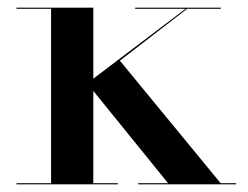

<svg xmlns="http://www.w3.org/2000/svg" viewBox="-20 -480 646 500"><path d="M23 -3H113V-457H23V-460H223V-275.1L463 -457H332V-460H555V-457H467.1L292.2 -322L554.5 -3H595V0H340V-3H417.6L223 -243.2V-3H287V0H23Z"/></svg>

Font: Bodoni* 72 Medium
Style: Regular
Weight: 500
Version: Version 1.002; ttfautohint (v0.97) -l 8 -r 50 -G 200 -x 14 -